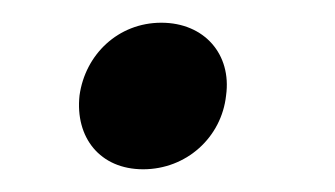

<svg xmlns="http://www.w3.org/2000/svg" viewBox="-20 -137 295 169"><path d="M106 12C144 12 175 -16 179 -53C184 -89 160 -117 122 -117C84 -117 55 -89 50 -53C46 -16 68 12 106 12Z"/></svg>

Font: TPK Tissa Web
Style: Italic
Weight: 400
Italic angle: -7°
Designer: Jacques Le Bailly, Suppakit Chalermlarp | Katatrad Co.,Ltd.
Foundry: Jacques Le Bailly, Cadson Demak Co.,Ltd.
Version: Version 5.000;Glyphs 3.1.2 (3151)